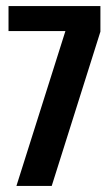

<svg xmlns="http://www.w3.org/2000/svg" viewBox="-20 -611 367 631"><path d="M34 0 195 -509H8V-591H310V-507L150 0Z"/></svg>

Font: Alumni Sans
Style: Bold
Weight: 700
Designer: Robert E. Leuschke
Foundry: Robert E. Leuschke
Version: Version 1.018